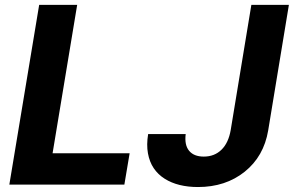

<svg xmlns="http://www.w3.org/2000/svg" viewBox="-20 -747 1189 777"><path d="M17.8 0 138.5 -727.3H292.3L192.8 -126.8H504.6L483.3 0ZM997.2 -727.3H1149.1L1065.3 -219.1Q1047.6 -114 970.2 -52Q892.8 9.9 781.2 9.9Q741.1 9.9 707.2 1.6Q673.3 -6.7 646.3 -23.8Q619.3 -40.8 602.1 -66.4Q584.9 -92 578.7 -126.6Q572.4 -161.2 579.5 -204.5H731.5Q725.9 -160.5 745.2 -136.9Q764.6 -113.3 804.7 -113.3Q848 -113.3 876.4 -141.2Q904.8 -169 913.7 -221.2Z"/></svg>

Font: Karasuma Gothic
Style: Bold Italic
Weight: 700
Italic angle: 9.39998°
Designer: Rasmus Andersson / Ryoko Nishizuka
Foundry: Genbu
Version: Version 1.00